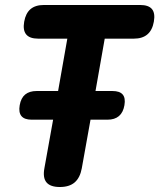

<svg xmlns="http://www.w3.org/2000/svg" viewBox="-20 -750 640 770"><path d="M250 -595H133Q99 -595 85 -612Q71 -629 77 -663Q83 -697 102.5 -713.5Q122 -730 156 -730H542Q576 -730 589.5 -713.5Q603 -697 597 -663Q591 -629 571 -612Q551 -595 517 -595H400L363 -385H431Q460 -385 472 -371Q484 -357 479 -328Q474 -299 457 -284.5Q440 -270 411 -270H343L308 -75Q301 -37 279.5 -18.5Q258 0 220 0Q182 0 166.5 -18.5Q151 -37 158 -75L193 -270H107Q78 -270 66 -284.5Q54 -299 59 -328Q64 -357 81 -371Q98 -385 127 -385H213Z"/></svg>

Font: Maple Mono ExtraBold
Style: Italic
Weight: 800
Italic angle: -10°
Monospace: yes
Designer: subframe7536
Version: Version 7.200